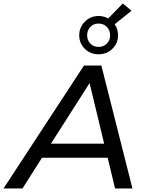

<svg xmlns="http://www.w3.org/2000/svg" viewBox="-74 -1073 826 1093"><path d="M539 -175H165L54 0H-54L404 -700H503L680 0H581ZM519 -255 436 -600 216 -255ZM579 -935Q598 -907 598 -872Q598 -827 566 -795.5Q534 -764 487 -764Q440 -764 408.5 -795.5Q377 -827 377 -872Q377 -917 409 -949.5Q441 -982 487 -982Q517 -982 542 -968L625 -1053L675 -1012ZM553 -872Q553 -901 534 -920Q515 -939 487 -939Q459 -939 440.5 -920Q422 -901 422 -872Q422 -844 440.5 -825Q459 -806 487 -806Q516 -806 534.5 -825Q553 -844 553 -872Z"/></svg>

Font: Idrija
Style: Italic
Weight: 500
Italic angle: -11.3°
Designer: Julieta Ulanovsky
Foundry: Julieta Ulanovsky
Version: Version 7.200